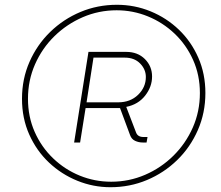

<svg xmlns="http://www.w3.org/2000/svg" viewBox="-20 -744 923 803"><path d="M442 39Q370 39 303.5 12Q237 -15 185 -64Q133 -113 102.5 -181Q72 -249 72 -331Q72 -414 103.5 -485.5Q135 -557 190 -610.5Q245 -664 316.5 -694Q388 -724 469 -724Q543 -724 610 -696.5Q677 -669 728.5 -619.5Q780 -570 809.5 -502.5Q839 -435 839 -355Q839 -272 807.5 -200Q776 -128 721 -74.5Q666 -21 594.5 9Q523 39 442 39ZM290 -148 350 -527H508Q556 -527 586 -497Q616 -467 616 -424Q616 -381 587 -344Q558 -307 508 -297L549 -190Q556 -171 580 -171H597L593 -148H577Q560 -148 545 -155Q530 -162 524 -179L482 -292H338L315 -148ZM445 16Q520 16 587 -13Q654 -42 705.5 -93Q757 -144 786.5 -211Q816 -278 816 -355Q816 -430 787.5 -493.5Q759 -557 710 -603.5Q661 -650 598.5 -675.5Q536 -701 468 -701Q393 -701 326 -672Q259 -643 207.5 -592.5Q156 -542 126.5 -475Q97 -408 97 -331Q97 -256 125 -192.5Q153 -129 202 -82Q251 -35 313.5 -9.5Q376 16 445 16ZM342 -316H474Q525 -316 557.5 -347.5Q590 -379 590 -422Q590 -454 566 -478.5Q542 -503 502 -503H371Z"/></svg>

Font: MuseoModerno Thin
Style: Italic
Weight: 100
Italic angle: -9°
Designer: Pablo Cosgaya, Héctor Gatti, Marcela Romero, and the Authors of The MuseoModerno Project.
Foundry: Omnibus-Type Team
Version: Version 1.003